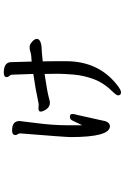

<svg xmlns="http://www.w3.org/2000/svg" viewBox="162 -758 675 1040"><g transform="rotate(-90 500.0 -237.5)"><path d="M337 20Q278 20 278 -192Q278 -220 298 -466Q298 -474 293.5 -479.5Q289 -485 289 -492Q289 -510 314 -510Q365 -510 365 -470Q365 -464 353.5 -376Q342 -288 342 -210V-130L366 -180Q373 -197 387 -197Q403 -197 403 -185Q403 -177 402 -172.5Q401 -168 399 -161Q397 -154 392 -130.5Q387 -107 380.5 -79Q374 -51 369.5 -29Q365 -7 364 -4Q355 20 337 20ZM521 80Q504 80 504 64Q504 56 520 39Q571 -12 591.5 -67Q612 -122 616.5 -177Q621 -232 621 -263L620 -334Q521 -319 496 -312Q471 -305 465 -305Q442 -305 429 -324Q416 -343 416 -355Q416 -367 433 -367L457 -366Q547 -385 620 -395L616 -508Q616 -518 609.5 -524.5Q603 -531 603 -540Q603 -555 627 -555Q684 -555 684 -514L687 -404Q695 -405 707 -405.5Q719 -406 730.5 -408.5Q742 -411 747.5 -413Q753 -415 766 -415Q779 -415 794 -402Q809 -389 810 -377Q810 -357 773 -351Q730 -349 688 -344Q689 -327 689 -218Q689 -42 560 59Q533 80 521 80Z"/></g></svg>

Font: ToneOZ-Pinyin-WenKai-Medium
Style: Medium
Weight: 700
Designer: Fontworks Inc.
Foundry: ToneOZ
Version: Version 0.240331